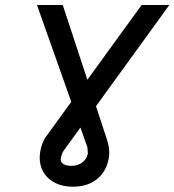

<svg xmlns="http://www.w3.org/2000/svg" viewBox="-20 -740 677 745"><path d="M134 -128.5Q134 -139 136.5 -154Q141.5 -182.5 155.5 -205.5L256.5 -345L123.5 -720.5H223.5L319 -430.5L529.5 -720.5H637L352.5 -328L396 -195.5Q404 -169 404 -148Q404 -136 402 -126Q393 -74.5 356.2 -45Q319.5 -15.5 262.5 -15.5Q223.5 -15.5 194.5 -30Q165.5 -44.5 149.8 -70Q134 -95.5 134 -128.5ZM215.5 -120.5Q215.5 -109.5 227 -103Q238.5 -96.5 257.5 -96.5Q282 -96.5 299.5 -109.8Q317 -123 321 -145L319 -169L292 -245L230 -159.5Q226 -155 221.8 -145.5Q217.5 -136 216 -125Q215.5 -123.5 215.5 -120.5Z"/></svg>

Font: JuliaMono ExtraBold
Style: Italic
Weight: 800
Italic angle: -9°
Monospace: yes
Designer: cormullion
Foundry: corm
Version: Version 0.057; ttfautohint (v1.8.4)